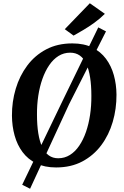

<svg xmlns="http://www.w3.org/2000/svg" viewBox="-20 -1020 764 1181"><path d="M325 10Q254 10 202.8 -15.2Q151.5 -40.5 118.8 -84.5Q86 -128.5 70 -186Q54 -243.5 53.5 -308.5Q53 -394.5 76.8 -474Q100.5 -553.5 147.5 -616.5Q194.5 -679.5 264 -716.2Q333.5 -753 425 -753Q496.5 -753 547.8 -727.8Q599 -702.5 631.8 -658.5Q664.5 -614.5 680.2 -557.8Q696 -501 696.5 -438Q697 -351 673.5 -270.5Q650 -190 603 -127Q556 -64 486.5 -27Q417 10 325 10ZM338 -46.5Q377.5 -46.5 410 -66.8Q442.5 -87 467.2 -123.5Q492 -160 508.8 -208.2Q525.5 -256.5 534 -313.2Q542.5 -370 542 -431Q542 -494.5 534.2 -543.8Q526.5 -593 511 -627Q495.5 -661 470.8 -678.5Q446 -696 411.5 -696Q372.5 -696 340 -675.8Q307.5 -655.5 282.8 -619.2Q258 -583 241 -535Q224 -487 215.5 -431Q207 -375 207.5 -315.5Q207.5 -250.5 215.5 -200.5Q223.5 -150.5 239.5 -116.2Q255.5 -82 280 -64.2Q304.5 -46.5 338 -46.5ZM116.5 116.5 365.5 -401 584.5 -851.5 632 -827 405 -379 165 141ZM432.5 -801 378.5 -840.5 532.5 -1000 625 -935Q595.5 -905.5 560.5 -880.2Q525.5 -855 492 -835.2Q458.5 -815.5 432.5 -801Z"/></svg>

Font: Merriweather 20pt
Style: Bold Italic
Weight: 700
Italic angle: -7.8°
Version: Version 2.101